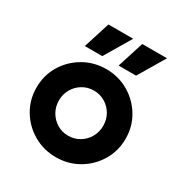

<svg xmlns="http://www.w3.org/2000/svg" viewBox="-148 -715 797 840"><g transform="rotate(30 250.0 -295.0)"><path d="M250 13.9Q188.2 13.9 136.8 -16Q85.4 -45.8 55.2 -96.5Q25 -147.2 25 -208.3Q25 -270.1 55.2 -320.5Q85.4 -370.8 136.8 -400.7Q188.2 -430.6 250 -430.6Q312.5 -430.6 363.5 -400.7Q414.6 -370.8 444.8 -320.5Q475 -270.1 475 -208.3Q475 -147.2 444.8 -96.5Q414.6 -45.8 363.5 -16Q312.5 13.9 250 13.9ZM250 -94.4Q281.2 -94.4 306.6 -109.7Q331.9 -125 346.9 -151Q361.8 -177.1 361.8 -208.3Q361.8 -240.3 346.9 -266Q331.9 -291.7 306.6 -306.9Q281.2 -322.2 250 -322.2Q218.8 -322.2 193.4 -306.9Q168.1 -291.7 153.1 -266Q138.2 -240.3 138.2 -208.3Q138.2 -177.1 153.1 -151Q168.1 -125 193.4 -109.7Q218.8 -94.4 250 -94.4ZM288.2 -470.8 330.6 -604.2H455.6L376.4 -470.8ZM117.4 -470.8 159.7 -604.2H284.7L205.6 -470.8Z"/></g></svg>

Font: co2trust
Style: Bold
Weight: 700
Designer: Kristian Moeller
Foundry: Dicotype
Version: Version 1.000